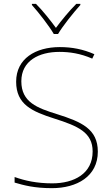

<svg xmlns="http://www.w3.org/2000/svg" viewBox="-20 -969 583 999"><path d="M260 -792H282C306 -833 361 -902 398 -943V-949H377C340 -912 299 -862 271 -824C243 -862 204 -912 167 -949H146V-943C183 -902 236 -833 260 -792ZM489 -180C489 -298 404 -335 277 -375C174 -407 91 -437 91 -546C91 -653 183 -699 289 -699C342 -699 398 -691 460 -664L471 -687C412 -713 354 -724 291 -724C165 -724 64 -664 64 -544C64 -425 147 -389 263 -352C386 -313 462 -280 462 -181C462 -65 365 -15 252 -15C171 -15 109 -29 56 -48V-19C104 -5 158 10 250 10C380 10 489 -51 489 -180Z"/></svg>

Font: Noto Sans Lao Thin
Style: Regular
Weight: 100
Designer: Monotype Design Team
Foundry: Monotype Imaging Inc.
Version: Version 2.003